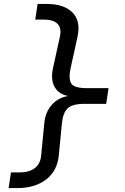

<svg xmlns="http://www.w3.org/2000/svg" viewBox="-20 -850 640 980"><path d="M24 110 36 30H81Q128 30 157 8.5Q186 -13 190 -56L206 -220Q211 -277 244 -314.5Q277 -352 328 -360Q280 -369 259 -406Q238 -443 250 -500L286 -664Q295 -707 273.5 -728.5Q252 -750 205 -750H160L172 -830H217Q306 -830 349.5 -786.5Q393 -743 376 -664L340 -500Q329 -447 344 -423.5Q359 -400 424 -400H534L522 -320H412Q348 -320 324.5 -296.5Q301 -273 296 -220L280 -56Q272 23 215 66.5Q158 110 69 110Z"/></svg>

Font: NKDuy Mono
Style: Italic
Weight: 400
Italic angle: -9°
Monospace: yes
Designer: NKDuy
Foundry: NKDuy
Version: Version 2.251; ttfautohint (v1.8.4.7-5d5b)